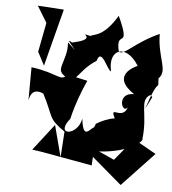

<svg xmlns="http://www.w3.org/2000/svg" viewBox="-60 -870 910 1018"><g transform="rotate(5 395.0 -361.5)"><path d="M747 -386 714 -321C780 -521 774 -403 771 -488C818 -533 757 -598 757 -723C630 -667 578 -592 549 -610C519 -734 616 -617 532 -800C459 -677 405 -693 392 -680C307 -699 450 -668 297 -637C238 -677 377 -541 276 -636C286 -539 207 -468 288 -464C253 -424 241 -468 95 -488L94 -312C114 -422 221 -315 211 -330L168 -357C235 -229 205 -228 299 -163L290 -26L246 -194L137 -53L186 -46L458 3L469 -188C452 -243 403 -92 387 -240C371 -145 246 -136 323 -233C314 -181 330 -299 396 -442L255 -473C337 -392 328 -484 436 -552C457 -628 498 -502 517 -503C489 -621 586 -657 655 -544C643 -539 515 -483 649 -393C555 -395 593 -281 622 -320C593 -233 493 -364 589 -201C627 -292 510 -250 461 -219L410 -86L620 93L790 -87L670 -155L573 -37L491 -74C657 -85 723 -151 714 -161C730 -299 678 -362 735 -396ZM153 -729 123 -573 160 -502 239 -807 100 -816Z"/></g></svg>

Font: Asimov Silicon
Style: Regular
Weight: 400
Designer: Google
Version: Version 2.000980; 2014